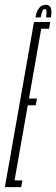

<svg xmlns="http://www.w3.org/2000/svg" viewBox="-54 -765 230 785"><path d="M-34 0H32.5L37.5 -27.5H5.5L59.5 -334.5H92L97 -362H64.5L114.5 -647.5H146.5L151.5 -675H85ZM132.5 -745Q120.5 -745 112.5 -738.8Q104.5 -732.5 98.8 -720.5Q93 -708.5 91 -694H112.5Q115 -707 117.5 -714.5Q120 -722 122.5 -725Q125 -728 129.5 -728Q133 -728 134.5 -725.2Q136 -722.5 136.2 -715Q136.5 -707.5 134 -694H154.5Q157 -708.5 156 -720.5Q155 -732.5 149.8 -738.8Q144.5 -745 132.5 -745Z"/></svg>

Font: Anybody UltraCondensed ExtraLight
Style: Italic
Weight: 250
Width: 1
Italic angle: -10°
Version: Version 1.113;gftools[0.9.25]